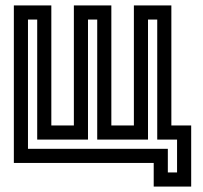

<svg xmlns="http://www.w3.org/2000/svg" viewBox="-20 -600 749 707"><path d="M252 -138V-580H390V-138H473V-580H611V-138H684V87H546V0H31V-580H169V-138ZM338 -528H304V-86H117V-528H83V-52H598V35H632V-86H559V-528H525V-86H338Z"/></svg>

Font: Aurach Bi
Style: Regular
Weight: 400
Designer: Peter Wiegel
Foundry: Peter Wiegel
Version: Version 1.002